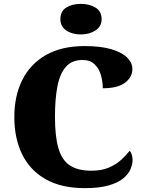

<svg xmlns="http://www.w3.org/2000/svg" viewBox="-20 -962 748 992"><path d="M418 10Q297 10 216 -36Q135 -82 94.5 -164.5Q54 -247 54 -358Q54 -466 95 -548.5Q136 -631 217 -677.5Q298 -724 417 -724Q500 -724 554.5 -708Q609 -692 636.5 -665Q664 -638 664 -605Q664 -564 626.5 -535Q589 -506 511 -506Q511 -540 501.5 -573.5Q492 -607 469 -629.5Q446 -652 406 -652Q352 -652 321 -617.5Q290 -583 277 -517.5Q264 -452 264 -358Q264 -257 282 -195.5Q300 -134 341.5 -107Q383 -80 452 -80Q506 -80 543.5 -96.5Q581 -113 607 -137Q633 -161 650 -183Q657 -176 661 -162Q665 -148 665 -137Q665 -114 654.5 -88.5Q644 -63 617 -40.5Q590 -18 541.5 -4Q493 10 418 10ZM398 -784Q353 -784 322.5 -804.5Q292 -825 292 -863Q292 -904 322.5 -923Q353 -942 398 -942Q441 -942 473 -923Q505 -904 505 -863Q505 -825 473 -804.5Q441 -784 398 -784Z"/></svg>

Font: Noto Serif Kannada Black
Style: Regular
Weight: 900
Version: Version 2.003